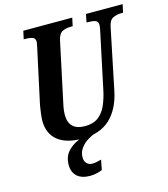

<svg xmlns="http://www.w3.org/2000/svg" viewBox="-135 -819 1015 1163"><g transform="rotate(-15 372.0 -237.0)"><path d="M298 10Q197 10 144 -33.5Q91 -77 91 -157Q91 -175 95 -204.5Q99 -234 102 -252L176 -594Q182 -623 182 -629Q182 -651 165 -657Q148 -663 121 -663H110L121 -714H428L417 -663H405Q377 -663 353.5 -652.5Q330 -642 321 -601L246 -249Q241 -229 236.5 -204Q232 -179 232 -157Q232 -59 334 -59Q385 -59 416.5 -82.5Q448 -106 466.5 -147Q485 -188 496 -240L572 -599Q576 -618 576 -629Q576 -651 559 -657Q542 -663 515 -663H504L514 -714H744L733 -663H721Q694 -663 670 -652Q646 -641 638 -600L559 -217Q536 -108 472 -49Q408 10 298 10ZM285 240Q233 240 204.5 214.5Q176 189 176 142Q176 87 212.5 51.5Q249 16 307 0H376Q356 7 331 22.5Q306 38 287.5 63Q269 88 269 121Q269 144 282.5 158Q296 172 318 172Q330 172 344 169Q358 166 374 162L362 224Q325 240 285 240Z"/></g></svg>

Font: Noto Serif Condensed
Style: Bold Italic
Weight: 700
Width: 3
Italic angle: -12°
Designer: Monotype Design Team
Foundry: Monotype Imaging Inc.
Version: Version 2.014